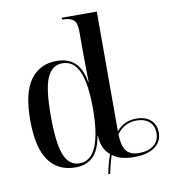

<svg xmlns="http://www.w3.org/2000/svg" viewBox="-90 -837 870 987"><g transform="rotate(-10 344.5 -343.0)"><path d="M395 73Q406 17 422 -27Q401 -44 389.5 -69.5Q378 -95 377 -131H375Q362 -57 328 -23.5Q294 10 236 10Q145 10 96.5 -58Q48 -126 48 -269Q48 -412 97 -479Q146 -546 234 -546Q293 -546 328.5 -513.5Q364 -481 376 -410H378Q377 -464 376.5 -506.5Q376 -549 376 -575V-677Q376 -721 357.5 -735.5Q339 -750 305 -750H299V-760H482V-135Q523 -183 585 -183Q633 -183 660.5 -158.5Q688 -134 688 -92Q688 -45 650 -17.5Q612 10 542 10Q510 10 480.5 3Q451 -4 430 -21Q422 1 415.5 27Q409 53 405 74ZM260 -7Q376 -7 376 -274Q376 -400 348.5 -464.5Q321 -529 261 -529Q207 -529 181.5 -471.5Q156 -414 156 -274Q156 -128 181 -67.5Q206 -7 260 -7ZM571 -6Q619 -6 647.5 -29Q676 -52 676 -92Q676 -130 651.5 -151.5Q627 -173 585 -173Q521 -173 482 -119Q484 -58 504.5 -32Q525 -6 571 -6Z"/></g></svg>

Font: Noto Serif Display SemiCondensed Medium
Style: Regular
Weight: 500
Width: 4
Designer: Monotype Design Team
Foundry: Monotype Imaging Inc.
Version: Version 2.009